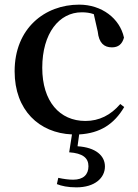

<svg xmlns="http://www.w3.org/2000/svg" viewBox="-20 -563 594 827"><path d="M278 93C336 97 361 117 361 153C361 189 339 211 295 211C276 211 254 208 231 203L225 230C245 238 272 244 309 244C389 244 432 203 432 154C432 108 393 72 314 67L321 16C412 11 472 -29 515 -102L498 -115C457 -67 407 -42 348 -42C237 -42 162 -126 162 -271C162 -420 235 -510 332 -510C350 -510 367 -508 384 -502L401 -427C406 -377 429 -359 462 -359C489 -359 506 -372 514 -401C496 -484 418 -543 321 -543C173 -543 43 -441 43 -256C43 -88 149 10 290 16Z"/></svg>

Font: Noto Serif JP SemiBold
Style: Regular
Weight: 600
Designer: Ryoko NISHIZUKA 西塚涼子 (kana & ideographs); Frank Grießhammer (Latin, Greek & Cyrillic); Wenlong ZHANG 张文龙 (bopomofo); San
Foundry: Adobe
Version: Version 2.001;hotconv 1.1.0;makeotfexe 2.6.0